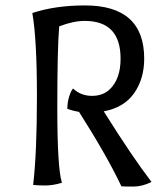

<svg xmlns="http://www.w3.org/2000/svg" viewBox="-20 -675 604 707"><path d="M249 -349Q278 -322 318.5 -322Q359 -322 384 -346Q424 -384 424 -459Q424 -598 292 -598Q250 -598 198 -578Q191 -498 191 -277Q191 -56 208 -2Q175 8 147 8Q119 8 102 6Q116 -111 116 -321Q116 -531 99 -627Q183 -655 293 -655Q511 -655 511 -459Q511 -385 474 -332Q437 -279 362 -265Q468 -96 538 -5Q504 12 471 12Q438 12 427 11Q374 -101 271 -263Q251 -266 228 -274Q228 -299 235 -320.5Q242 -342 249 -349Z"/></svg>

Font: Port Lligat Sans
Style: Regular
Weight: 400
Designer: Dario Muhafara, Eduardo Rodriguez Tunni
Foundry: Tipo
Version: Version 1.002